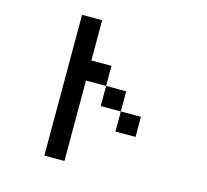

<svg xmlns="http://www.w3.org/2000/svg" viewBox="-121 -1014 1241 1153"><g transform="rotate(15 500.0 -437.5)"><path d="M250 0V-875H375V-625H500V-500H375V0ZM500 -500H625V-375H500ZM625 -250V-375H750V-250Z"/></g></svg>

Font: GalmuriMono7 Regular
Style: Regular
Weight: 400
Designer: Lee Minseo (quiple)
Version: Version 2.399;hotconv 1.1.1;makeotfexe 2.6.0 DEVELOPMENT